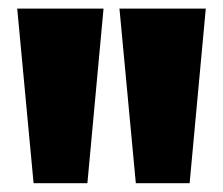

<svg xmlns="http://www.w3.org/2000/svg" viewBox="-20 -828 518 446"><path d="M58 -402.5 20 -808H220.5L183 -402.5ZM295.5 -402.5 257.5 -808H458L420.5 -402.5Z"/></svg>

Font: Encode Sans SemiCondensed SemiCondensed Black
Style: Regular
Weight: 900
Width: 4
Designer: Multiple Designers
Foundry: Impallari Type
Version: Version 3.000; ttfautohint (v1.8.3) -l 8 -r 50 -G 200 -x 14 